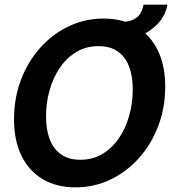

<svg xmlns="http://www.w3.org/2000/svg" viewBox="-20 -794 752 828"><path d="M306 14Q224.5 14 164.8 -21Q105 -56 72.8 -122Q40.5 -188 40.5 -279.5Q40.5 -371.5 70.5 -450.2Q100.5 -529 154 -588.5Q207.5 -648 277.2 -681Q347 -714 426.5 -714Q508 -714 567.5 -679Q627 -644 659.8 -578.2Q692.5 -512.5 692.5 -420.5Q692.5 -329 662.2 -250Q632 -171 578.8 -111.8Q525.5 -52.5 455.5 -19.2Q385.5 14 306 14ZM326.5 -105Q379.5 -105 421.2 -129.8Q463 -154.5 492.2 -197.2Q521.5 -240 537 -294.5Q552.5 -349 552.5 -409Q552.5 -465.5 536.5 -507.5Q520.5 -549.5 487.8 -572.2Q455 -595 405 -595Q352 -595 310 -570.2Q268 -545.5 238.8 -502.8Q209.5 -460 194 -405.5Q178.5 -351 178.5 -291.5Q178.5 -235 194.5 -193Q210.5 -151 243.5 -128Q276.5 -105 326.5 -105ZM494.5 -620 509.5 -700Q544.5 -700 568 -717Q591.5 -734 599 -774H702Q693.5 -726.5 660.5 -691.8Q627.5 -657 583 -638.5Q538.5 -620 494.5 -620Z"/></svg>

Font: Cabin
Style: Bold Italic
Weight: 700
Width: 4
Italic angle: -10°
Designer: Pablo Impallari
Foundry: Pablo Impallari. http://www.impallari.com Igino Marini. http://www.ikern.com
Version: Version 3.001